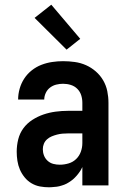

<svg xmlns="http://www.w3.org/2000/svg" viewBox="-20 -788 540 816"><path d="M189 8Q169 8 150 4.5Q131 1 114 -9Q97 -19 84.5 -34.5Q72 -50 64.5 -67.5Q57 -85 54 -104.5Q51 -124 51 -143Q51 -170 57.5 -196Q64 -222 79.5 -243Q95 -264 117.5 -278.5Q140 -293 165 -301.5Q190 -310 216.5 -313.5Q243 -317 269 -317H330V-351Q330 -368 325 -383.5Q320 -399 308.5 -410.5Q297 -422 281 -427Q265 -432 248 -432Q234 -432 219.5 -428.5Q205 -425 193 -416Q181 -407 174.5 -393Q168 -379 168 -365H57Q57 -388 63.5 -411Q70 -434 83 -454Q96 -474 115 -489Q134 -504 156 -512.5Q178 -521 201.5 -524.5Q225 -528 248 -528Q273 -528 298 -524.5Q323 -521 345.5 -511Q368 -501 387 -484.5Q406 -468 418.5 -446.5Q431 -425 436 -400.5Q441 -376 441 -351V0H330V-78Q325 -68 323.5 -65.5Q322 -63 319 -58.5Q316 -54 312.5 -49.5Q309 -45 305.5 -41Q302 -37 298 -33Q294 -29 290 -25.5Q286 -22 281.5 -19Q277 -16 272.5 -13Q268 -10 263 -7.5Q258 -5 253 -3Q248 -1 242.5 0.5Q237 2 232 3.5Q227 5 221.5 5.5Q216 6 210.5 6.5Q205 7 199.5 7.5Q194 8 189 8ZM234 -88Q253 -88 271.5 -93.5Q290 -99 303.5 -112Q317 -125 323.5 -143Q330 -161 330 -180V-221H269Q257 -221 245.5 -220Q234 -219 222.5 -216Q211 -213 200 -208.5Q189 -204 180 -196Q171 -188 166.5 -177Q162 -166 162 -154Q162 -140 167 -127Q172 -114 182.5 -104.5Q193 -95 206.5 -91.5Q220 -88 234 -88ZM263 -577 127 -712 198 -768 321 -623Z"/></svg>

Font: Iosevka Curly
Style: Bold
Weight: 700
Monospace: yes
Designer: Belleve Invis
Foundry: Belleve Invis
Version: Version 22.1.2; ttfautohint (v1.8.4)